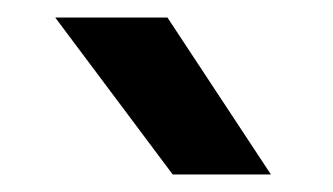

<svg xmlns="http://www.w3.org/2000/svg" viewBox="-20 -949 380 219"><path d="M177 -750 43 -929H171L289 -750Z"/></svg>

Font: Teachers
Style: Regular
Weight: 400
Designer: Alfredo Marco Pradil, Chank Diesel
Version: Version 1.001